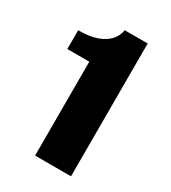

<svg xmlns="http://www.w3.org/2000/svg" viewBox="-178 -814 804 905"><g transform="rotate(30 224.0 -361.5)"><path d="M159.5 0V-511H40V-613Q99.5 -613 139.8 -627Q180 -641 202.5 -665.8Q225 -690.5 230 -723H355V0Z"/></g></svg>

Font: Public Sans Black
Style: Regular
Weight: 900
Designer: The Public Sans Project Authors: Dan O. Williams and USWDS (Libre Franklin designed by Pablo Impallari and Rodrigo Fuenz
Version: Version 1.007